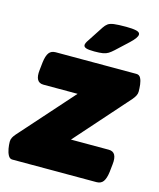

<svg xmlns="http://www.w3.org/2000/svg" viewBox="-122 -796 726 874"><g transform="rotate(15 241.0 -359.0)"><path d="M19 0Q7 0 0 -13Q-7 -26 -10 -43.5Q-13 -61 -13 -76Q-13 -87 -8 -96Q-3 -105 4 -113L317 -465L376 -366H68Q27 -366 34 -426L38 -463Q42 -495 52.5 -509Q63 -523 84 -523H464Q478 -523 484.5 -510.5Q491 -498 493 -480.5Q495 -463 495 -448Q495 -438 490.5 -429Q486 -420 477 -409L166 -58L107 -157H432Q473 -157 466 -97L462 -60Q458 -29 447.5 -14.5Q437 0 416 0ZM252 -572Q225 -572 213.5 -576Q202 -580 202 -589Q202 -593 204.5 -599Q207 -605 214 -615L261 -687Q269 -699 278.5 -706Q288 -713 307 -715.5Q326 -718 364 -718Q394 -718 411.5 -714Q429 -710 429 -699Q429 -691 421 -680Q413 -669 398 -655L341 -602Q328 -590 317.5 -583.5Q307 -577 292.5 -574.5Q278 -572 252 -572Z"/></g></svg>

Font: Asap Black
Style: Italic
Weight: 900
Italic angle: -6°
Designer: Pablo Cosgaya
Foundry: Omnibus-Type
Version: Version 3.001